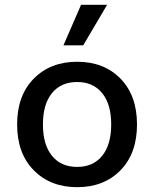

<svg xmlns="http://www.w3.org/2000/svg" viewBox="-20 -766 640 796"><path d="M316 -746H424L325 -578H243ZM120 -440Q189 -510 300 -510Q411 -510 479.5 -440Q548 -370 548 -250Q548 -130 479.5 -60Q411 10 300 10Q189 10 120 -60Q51 -130 51 -250Q51 -370 120 -440ZM300 -426Q233 -426 195.5 -380Q158 -334 158 -250Q158 -166 195.5 -120Q233 -74 300 -74Q366 -74 403.5 -120Q441 -166 441 -250Q441 -334 403.5 -380Q366 -426 300 -426Z"/></svg>

Font: Elaine Sans Medium
Style: Regular
Weight: 500
Designer: Wei Huang
Foundry: Wei Huang
Version: Version 2.001;December 24, 2019;FontCreator 12.0.0.2547 64-b